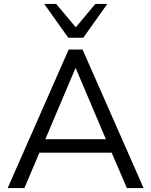

<svg xmlns="http://www.w3.org/2000/svg" viewBox="-20 -957 769 977"><path d="M19 0 329.5 -705H400.1L710.6 0H625.7L539.1 -201.2L578.8 -180H149.3L189.6 -201.2L104 0ZM363.6 -609.5 202.9 -230.3 179 -248.6H549.1L526.7 -230.3L365.6 -609.5ZM327.5 -765 205.1 -936.9H266L365.6 -818L465.1 -936.9H526.1L403.7 -765Z"/></svg>

Font: Nunito Sans 12pt ExtraLight
Style: Regular
Weight: 200
Designer: Vernon Adams
Foundry: Vernon Adams
Version: Version 3.101;gftools[0.9.27]